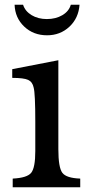

<svg xmlns="http://www.w3.org/2000/svg" viewBox="-20 -796 381 816"><path d="M228 -540V-162Q228 -84 245 -61.5Q262 -39 321 -37V0H34V-37Q95 -40 112.5 -61.5Q130 -83 130 -154V-278Q130 -399 123 -424Q118 -448 99.5 -456.5Q81 -465 32 -465V-502ZM281 -776H318Q314 -719 275 -682.5Q236 -646 180 -646Q122 -646 83 -683Q44 -720 42 -776H78Q87 -748 114.5 -731.5Q142 -715 179 -715Q217 -715 245 -731.5Q273 -748 281 -776Z"/></svg>

Font: Libre Baskerville
Style: Regular
Weight: 400
Designer: Pablo Impallari, Rodrigo Fuenzalida
Foundry: Pablo Impallari, Rodrigo Fuenzalida
Version: Version 1.000